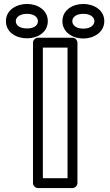

<svg xmlns="http://www.w3.org/2000/svg" viewBox="-20 -927 558 972"><path d="M322 -25H197V-686H322ZM347 25C358 25 372 15 372 0V-711C372 -722 362 -736 347 -736H172C161 -736 147 -726 147 -711V0C147 11 157 25 172 25ZM117 -783C77 -783 60 -801 60 -820C60 -838 78 -857 117 -857C155 -857 172 -838 172 -820C172 -801 156 -783 117 -783ZM117 -733C170 -733 222 -763 222 -820C222 -876 170 -907 117 -907C64 -907 10 -877 10 -820C10 -762 63 -733 117 -733ZM402 -782C363 -782 346 -801 346 -820C346 -838 363 -857 402 -857C440 -857 458 -838 458 -820C458 -801 440 -782 402 -782ZM402 -732C455 -732 508 -764 508 -820C508 -876 455 -907 402 -907C349 -907 296 -877 296 -820C296 -763 348 -732 402 -732Z"/></svg>

Font: Asimov
Style: XWidOu
Weight: 500
Designer: Google
Version: Version 2.000980; 2014